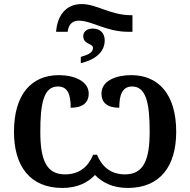

<svg xmlns="http://www.w3.org/2000/svg" viewBox="-20 -918 938 948"><path d="M257 -761H314L316 -772C322 -801 342 -816 368 -816C435 -816 503 -761 614 -761H634V-843H627C525 -843 458 -898 383 -898C307 -898 263 -843 257 -761ZM379 -606C464 -627 497 -670 497 -719C497 -756 473 -777 438 -777C412 -777 391 -764 391 -740C391 -698 439 -704 439 -682C439 -659 419 -649 379 -637ZM288 10C364 10 415 -18 449 -54C484 -18 535 10 611 10C771 10 850 -98 850 -267C850 -452 763 -547 628 -547C554 -547 481 -520 481 -456C481 -410 511 -386 569 -386C569 -442 580 -491 632 -491C701 -491 719 -410 719 -268C719 -128 689 -57 597 -57C526 -57 483 -96 459 -154H440C416 -96 373 -57 301 -57C209 -57 179 -128 179 -268C179 -409 196 -491 266 -491C318 -491 329 -445 329 -386C387 -386 418 -410 418 -456C418 -518 345 -547 271 -547C135 -547 49 -452 49 -267C49 -98 128 10 288 10Z"/></svg>

Font: Noto Serif Semi
Style: Regular
Weight: 600
Designer: Monotype Design Team
Foundry: Monotype Imaging Inc.
Version: Version 1.002